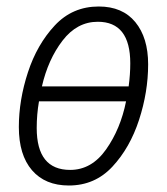

<svg xmlns="http://www.w3.org/2000/svg" viewBox="-20 -561 515 591"><path d="M436 -363Q436 -445 396.5 -493Q357 -541 284 -541Q203 -541 148.5 -482.5Q94 -424 66 -338.5Q38 -253 38 -170Q38 -84 78.5 -37Q119 10 192 10Q272 10 326 -48Q380 -106 408 -192Q436 -278 436 -363ZM281 -494Q381 -494 381 -366Q381 -332 376 -295H109Q128 -378 172.5 -436Q217 -494 281 -494ZM93 -167Q93 -209 100 -249H368Q351 -164 306.5 -101Q262 -38 196 -38Q93 -38 93 -167Z"/></svg>

Font: Noto Sans UI SemiCondensed Light
Style: Italic
Weight: 300
Width: 4
Designer: Monotype Design Team
Foundry: Monotype Imaging Inc.
Version: 1.001